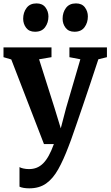

<svg xmlns="http://www.w3.org/2000/svg" viewBox="-20 -824 632 1098"><path d="M147.5 253Q129.5 253 115 250.5Q100.5 248 91.5 243.5V131.5Q98 136 113.5 139.5Q129 143 145.5 143Q170 143 190 135Q210 127 227 110Q244 93 259 65.8Q274 38.5 288 0H231.5L44.5 -484L0 -497V-553H274.5V-497L203.5 -485L292 -206L327.5 -90L358 -206.5L439.5 -485L377 -497V-553H591.5V-497L542.5 -485Q519.5 -415 496.5 -346.2Q473.5 -277.5 452.5 -215.8Q431.5 -154 414.5 -105Q397.5 -56 386.5 -24.8Q375.5 6.5 372 13.5Q343 90.5 313 144Q283 197.5 244 225.2Q205 253 147.5 253ZM180 -642.5Q146.5 -642.5 129.5 -665Q112.5 -687.5 112.5 -717Q112.5 -752.5 131.8 -778.5Q151 -804.5 188.5 -804.5H189.5Q222.5 -804.5 239.8 -781.8Q257 -759 257 -730Q257 -694.5 238 -668.5Q219 -642.5 181 -642.5ZM405.5 -642.5Q372.5 -642.5 355.2 -665Q338 -687.5 338 -717Q338 -752.5 357.2 -778.5Q376.5 -804.5 414 -804.5H415Q448.5 -804.5 465.5 -781.8Q482.5 -759 482.5 -730Q482.5 -694.5 463.5 -668.5Q444.5 -642.5 406.5 -642.5Z"/></svg>

Font: Merriweather 24pt
Style: Bold
Weight: 700
Designer: Eben Sorkin
Foundry: Eben Sorkin
Version: Version 2.100